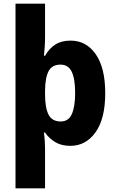

<svg xmlns="http://www.w3.org/2000/svg" viewBox="-20 -780 631 1040"><path d="M550 -275Q550 -137 497.5 -63.5Q445 10 361 10Q313 10 279.5 -10Q246 -30 224 -62H218Q221 -40 222.5 -16.5Q224 7 224 23V240H64V-760H224V-581Q224 -549 222 -523Q220 -497 218 -478H224Q247 -518 280 -539Q313 -560 363 -560Q447 -560 498.5 -486.5Q550 -413 550 -275ZM387 -276Q387 -353 368.5 -391.5Q350 -430 308 -430Q263 -430 244 -396Q225 -362 224 -290V-270Q224 -196 243 -159Q262 -122 309 -122Q351 -122 369 -162Q387 -202 387 -276Z"/></svg>

Font: Noto Sans Khmer UI SemiCondensed ExtraBold
Style: Regular
Weight: 800
Width: 4
Designer: Danh Hong and the Monotype Design Team
Foundry: Monotype Imaging Inc.
Version: Version 2.002; ttfautohint (v1.8.4.7-5d5b)